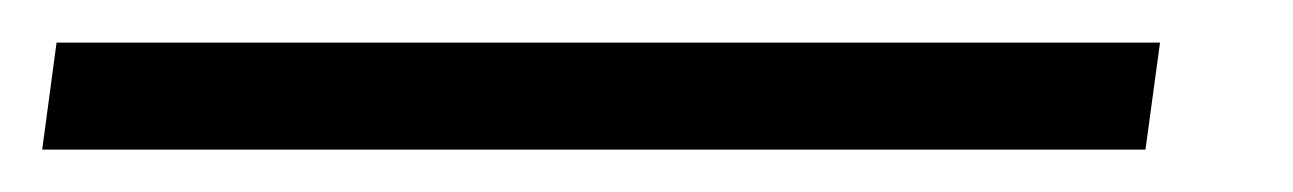

<svg xmlns="http://www.w3.org/2000/svg" viewBox="-82 77 613 91"><path d="M467.8 97.2 460.9 147.9H-62L-55.2 97.2Z"/></svg>

Font: Human Sans Light
Style: Italic
Weight: 300
Italic angle: -8°
Designer: Tim Radville
Foundry: Continuum
Version: Version 1.000;FEAKit 1.0